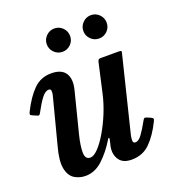

<svg xmlns="http://www.w3.org/2000/svg" viewBox="-139 -847 880 967"><g transform="rotate(-20 300.5 -363.0)"><path d="M1 -388.5Q35 -456.5 73.5 -494.8Q112 -533 168 -533Q224 -533 244.5 -500.2Q265 -467.5 250 -411L195.5 -196Q181 -138 181.8 -102.2Q182.5 -66.5 210 -66.5Q228.5 -66.5 252.5 -91.5Q276.5 -116.5 301 -158Q325.5 -199.5 346 -249.5Q366.5 -299.5 377.5 -349.5L412.5 -505Q414.5 -512.5 417.5 -516.2Q420.5 -520 429.5 -520H524.5Q536 -520 538.8 -518.2Q541.5 -516.5 539 -507L440 -104.5Q436.5 -90.5 436.5 -75.8Q436.5 -61 449.5 -61Q466.5 -61 484.5 -85.5Q502.5 -110 523.5 -148.5Q528.5 -157.5 532 -160.2Q535.5 -163 544.5 -159.5L564.5 -151Q573 -147 575.2 -143.2Q577.5 -139.5 572.5 -129Q540.5 -63.5 501.2 -24.5Q462 14.5 402.5 14.5Q355.5 14.5 336 -14.5Q316.5 -43.5 324 -84L332 -118Q334 -127.5 331 -128.2Q328 -129 324 -121.5Q289 -64 247.5 -26Q206 12 156.5 12Q122.5 12 96.2 -5Q70 -22 62 -63.5Q54 -105 74.5 -179L134.5 -410Q137 -418 139.5 -429.8Q142 -441.5 140.5 -450.8Q139 -460 128.5 -460Q110.5 -460 91.2 -435.2Q72 -410.5 49.5 -368Q45 -359.5 41.5 -356.2Q38 -353 28.5 -357.5L6.5 -367Q-2.5 -371 -3 -375Q-3.5 -379 1 -388.5ZM456.5 -615Q431 -615 412.5 -633.2Q394 -651.5 394 -677.5Q394 -703 412.5 -721.5Q431 -740 456.5 -740Q482.5 -740 500.8 -721.5Q519 -703 519 -677.5Q519 -651.5 500.8 -633.2Q482.5 -615 456.5 -615ZM260.5 -615Q235 -615 216.5 -633.2Q198 -651.5 198 -677.5Q198 -703 216.5 -721.5Q235 -740 260.5 -740Q286.5 -740 304.8 -721.5Q323 -703 323 -677.5Q323 -651.5 304.8 -633.2Q286.5 -615 260.5 -615Z"/></g></svg>

Font: Besley* Narrow Semi
Style: Italic
Weight: 600
Width: 4
Italic angle: -13°
Designer: Owen Earl
Foundry: indestructible type*
Version: Version 3.000; ttfautohint (v1.8.3)